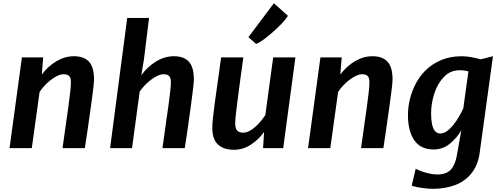

<svg xmlns="http://www.w3.org/2000/svg" viewBox="-20 -909 3080 1178"><path d="M38.5 0 114.5 -557H245L236.5 -452Q275.5 -503.5 327 -533.8Q378.5 -564 434 -564Q495 -564 526 -530.5Q557 -497 557 -420Q557 -408.5 554.2 -383Q551.5 -357.5 546.8 -323Q542 -288.5 537 -250.5Q535.5 -239 532.5 -218.5Q529.5 -198 525.8 -171.2Q522 -144.5 517.8 -114.8Q513.5 -85 509 -55.8Q504.5 -26.5 500.5 0H363.5Q368 -30 373.2 -68.2Q378.5 -106.5 385 -152Q391.5 -197.5 399 -250Q406.5 -307 410.8 -344Q415 -381 415 -401Q415.5 -431 404.8 -442.2Q394 -453.5 370 -453.5Q353.5 -453.5 333.2 -444.2Q313 -435 292.5 -419.2Q272 -403.5 254 -384.2Q236 -365 223 -345L175 0Z M655.5 0 760.5 -799H894.5L863 -543.5L847 -447.5Q885.5 -500.5 938 -532.2Q990.5 -564 1047.5 -564Q1108 -564 1138.8 -530.5Q1169.5 -497 1169.5 -420Q1169.5 -412.5 1167.2 -390.2Q1165 -368 1160.8 -334.2Q1156.5 -300.5 1151 -259.5Q1145.5 -218.5 1139.2 -173.8Q1133 -129 1126.5 -84.5Q1120 -40 1113.5 0H976.5Q981.5 -34.5 985.8 -64Q990 -93.5 993.5 -120Q997 -146.5 1000.5 -171Q1004 -195.5 1007.5 -219.2Q1011 -243 1014.5 -268Q1021 -317.5 1024.5 -350Q1028 -382.5 1028.5 -401Q1029 -431 1018 -442.2Q1007 -453.5 983.5 -453.5Q961.5 -453.5 933.8 -437.5Q906 -421.5 880 -397Q854 -372.5 837 -346.5L790 0Z M1415.5 10Q1352.5 10 1317.5 -22.2Q1282.5 -54.5 1282.5 -125Q1282.5 -145.5 1286.2 -181.8Q1290 -218 1296.5 -268Q1302.5 -312 1309.5 -361.5Q1316.5 -411 1323.5 -461Q1330.5 -511 1336.5 -557H1473Q1470.5 -540 1466.8 -512.5Q1463 -485 1458.5 -452Q1454 -419 1449.5 -384.8Q1445 -350.5 1441 -319.8Q1437 -289 1434 -266.5Q1428.5 -224 1425.8 -195Q1423 -166 1423 -150.5Q1423 -121 1435.5 -108Q1448 -95 1472 -95Q1493.5 -95 1517.5 -109.5Q1541.5 -124 1565 -148.5Q1588.5 -173 1608 -203L1656 -557H1792.5L1717.5 0H1594L1600.5 -100Q1567 -52.5 1518.8 -21.2Q1470.5 10 1415.5 10ZM1551.5 -639.5 1504 -681 1660.5 -889 1746.5 -812Q1740 -800 1722.8 -780.2Q1705.5 -760.5 1682.2 -738.2Q1659 -716 1634.5 -695.5Q1610 -675 1588 -659.8Q1566 -644.5 1551.5 -639.5Z M1870 0 1946 -557H2076.5L2068 -452Q2107 -503.5 2158.5 -533.8Q2210 -564 2265.5 -564Q2326.5 -564 2357.5 -530.5Q2388.5 -497 2388.5 -420Q2388.5 -408.5 2385.8 -383Q2383 -357.5 2378.2 -323Q2373.5 -288.5 2368.5 -250.5Q2367 -239 2364 -218.5Q2361 -198 2357.2 -171.2Q2353.5 -144.5 2349.2 -114.8Q2345 -85 2340.5 -55.8Q2336 -26.5 2332 0H2195Q2199.5 -30 2204.8 -68.2Q2210 -106.5 2216.5 -152Q2223 -197.5 2230.5 -250Q2238 -307 2242.2 -344Q2246.5 -381 2246.5 -401Q2247 -431 2236.2 -442.2Q2225.5 -453.5 2201.5 -453.5Q2185 -453.5 2164.8 -444.2Q2144.5 -435 2124 -419.2Q2103.5 -403.5 2085.5 -384.2Q2067.5 -365 2054.5 -345L2006.5 0Z M2637.5 249.5Q2615.5 249.5 2588.8 246.5Q2562 243.5 2539.2 239Q2516.5 234.5 2506 229.5L2530.5 126Q2543.5 133.5 2565.8 141.8Q2588 150 2614.2 155.8Q2640.5 161.5 2664 161.5Q2718 161.5 2745.2 132.5Q2772.5 103.5 2782.5 47L2810.5 -109.5Q2782 -61 2739 -26.5Q2696 8 2641 8Q2560 8 2521.5 -49Q2483 -106 2483 -202Q2483 -290.5 2520.5 -374.5Q2545 -430 2586.5 -472.8Q2628 -515.5 2685.2 -539.8Q2742.5 -564 2813 -564Q2840.5 -564 2872.2 -558.2Q2904 -552.5 2929 -545L3004.5 -564L2923 28.5Q2917.5 69.5 2903.5 102Q2889.5 134.5 2868.5 159.5Q2826.5 208 2766 228.8Q2705.5 249.5 2637.5 249.5ZM2681 -90Q2701.5 -90 2722 -104.5Q2742.5 -119 2761.2 -142.5Q2780 -166 2795.8 -192.8Q2811.5 -219.5 2822.5 -244L2854 -471Q2842 -474.5 2828.5 -476.2Q2815 -478 2799.5 -478Q2743.5 -478 2704.5 -438Q2665 -397.5 2645 -336.5Q2625 -275.5 2625 -213Q2625 -176.5 2630.5 -148.8Q2636 -121 2648.2 -105.5Q2660.5 -90 2681 -90Z"/></svg>

Font: Merriweather Sans SemiBold
Style: Italic
Weight: 600
Italic angle: -7.5°
Designer: Eben Sorkin
Foundry: Eben Sorkin
Version: Version 2.001